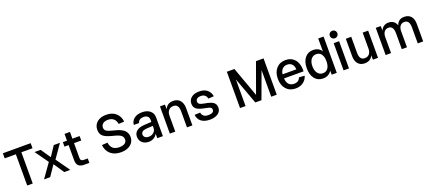

<svg xmlns="http://www.w3.org/2000/svg" viewBox="85 -2134 7880 3529"><g transform="rotate(-20 4025.5 -369.5)"><path d="M230 0V-611H12V-710H556V-611H338V0Z M559 0 752 -272 567 -532H685L816 -341L943 -532H1064L881 -270L1072 0H954L817 -203L679 0Z M1347 0Q1271 0 1235 -35Q1199 -70 1199 -144V-438H1118V-525H1199V-657H1305V-525H1446V-438H1305V-152Q1305 -116 1320.5 -101.5Q1336 -87 1370 -87H1446V0Z M2063 16Q1937 16 1860.5 -51Q1784 -118 1775 -229L1886 -236Q1906 -82 2065 -82Q2134 -82 2172 -108Q2210 -134 2210 -184Q2210 -232 2172 -262Q2134 -292 2022 -319Q1893 -350 1841.5 -394Q1790 -438 1790 -520Q1790 -613 1856.5 -669.5Q1923 -726 2036 -726Q2154 -726 2224.5 -662.5Q2295 -599 2307 -495L2196 -489Q2188 -553 2146.5 -590.5Q2105 -628 2034 -628Q1973 -628 1937 -599.5Q1901 -571 1901 -524Q1901 -478 1935.5 -454.5Q1970 -431 2074 -406Q2208 -375 2264.5 -323Q2321 -271 2321 -190Q2321 -96 2250 -40Q2179 16 2063 16Z M2609 10Q2529 10 2480 -35Q2431 -80 2431 -152V-153Q2431 -222 2482.5 -263Q2534 -304 2629 -310L2774 -318V-358Q2774 -403 2746.5 -428Q2719 -453 2668 -453Q2622 -453 2593 -433Q2564 -413 2556 -380L2555 -376H2452L2453 -381Q2458 -452 2516.5 -498Q2575 -544 2671 -544Q2769 -544 2826.5 -496Q2884 -448 2884 -368V0H2774V-84H2772Q2749 -41 2705 -15.5Q2661 10 2609 10ZM2541 -154Q2541 -119 2567.5 -98.5Q2594 -78 2639 -78Q2696 -78 2735 -113Q2774 -148 2774 -200V-241L2644 -233Q2595 -230 2568 -209.5Q2541 -189 2541 -155Z M3020 0V-532H3117L3119 -439Q3159 -544 3281 -544Q3368 -544 3414.5 -488Q3461 -432 3461 -342V0H3355V-310Q3355 -382 3330.5 -418.5Q3306 -455 3252 -455Q3195 -455 3160.5 -417Q3126 -379 3126 -310V0Z M3804 12Q3695 12 3633.5 -37Q3572 -86 3566 -168L3675 -173Q3691 -77 3804 -77Q3912 -77 3912 -144Q3912 -174 3887.5 -189.5Q3863 -205 3786 -218Q3670 -239 3624.5 -275.5Q3579 -312 3579 -379Q3579 -454 3634.5 -499Q3690 -544 3791 -544Q3889 -544 3945.5 -495.5Q4002 -447 4014 -369L3905 -363Q3897 -406 3867.5 -430.5Q3838 -455 3790 -455Q3741 -455 3715 -435.5Q3689 -416 3689 -383Q3689 -348 3715 -331Q3741 -314 3807 -303Q3929 -283 3975.5 -247.5Q4022 -212 4022 -145Q4022 -72 3961.5 -30Q3901 12 3804 12Z M4393 0V-710H4541L4752 -127L4963 -710H5111V0H5003V-520L4812 -1H4692L4501 -520V0Z M5481 12Q5365 12 5297 -63.5Q5229 -139 5229 -266Q5229 -392 5296.5 -468Q5364 -544 5478 -544Q5588 -544 5654.5 -469Q5721 -394 5721 -262V-235H5339Q5343 -158 5380 -118.5Q5417 -79 5482 -79Q5575 -79 5603 -160L5713 -153Q5692 -78 5630 -33Q5568 12 5481 12ZM5339 -315H5609Q5604 -384 5569 -419Q5534 -454 5478 -454Q5421 -454 5384.5 -418Q5348 -382 5339 -315Z M6017 12Q5914 12 5854.5 -63Q5795 -138 5795 -266Q5795 -394 5855 -469Q5915 -544 6017 -544Q6072 -544 6115 -521Q6158 -498 6180 -457V-710H6285V0H6187L6184 -80Q6162 -37 6117.5 -12.5Q6073 12 6017 12ZM6045 -80Q6110 -80 6145 -129Q6180 -178 6180 -266Q6180 -355 6145 -403.5Q6110 -452 6045 -452Q5981 -452 5943 -402Q5905 -352 5905 -266Q5905 -181 5943 -130.5Q5981 -80 6045 -80Z M6471 -609Q6440 -609 6418.5 -630.5Q6397 -652 6397 -682Q6397 -713 6418.5 -734Q6440 -755 6471 -755Q6502 -755 6523 -734Q6544 -713 6544 -682Q6544 -652 6523 -630.5Q6502 -609 6471 -609ZM6418 0V-532H6524V0Z M6830 12Q6749 12 6702 -41.5Q6655 -95 6655 -190V-532H6761V-217Q6761 -77 6862 -77Q6920 -77 6952.5 -114.5Q6985 -152 6985 -220V-532H7092V0H6992L6991 -87Q6948 12 6830 12Z M7241 0V-532H7338L7340 -441Q7359 -490 7398.5 -517Q7438 -544 7488 -544Q7608 -544 7645 -434Q7682 -544 7799 -544Q7883 -544 7929 -491.5Q7975 -439 7975 -342V0H7869V-316Q7869 -455 7768 -455Q7717 -455 7687.5 -417Q7658 -379 7658 -312V0H7557V-312Q7557 -455 7458 -455Q7407 -455 7377 -416.5Q7347 -378 7347 -312V0Z"/></g></svg>

Font: Txt Sans Medium
Style: Regular
Weight: 500
Designer: Open Source
Foundry: XRLN
Version: Version 1.0